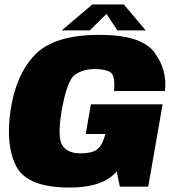

<svg xmlns="http://www.w3.org/2000/svg" viewBox="-20 -838 788 862"><path d="M293.5 4Q442.5 4 504 -68.5L518 0H645.5L710 -369.5H388L365 -236.5H453.5L452.5 -233.5Q437.5 -181.5 414 -165.5Q390.5 -149.5 340 -149.5Q285.5 -149.5 261.2 -183.5Q237 -217.5 255.5 -332.5Q279.5 -475.5 315.8 -501.8Q352 -528 405 -528Q455 -528 476.5 -512.8Q498 -497.5 492 -429.5H720.5Q732 -522.5 673.8 -602Q615.5 -681.5 427 -681.5Q223 -681.5 136.8 -592Q50.5 -502.5 27 -340Q4.5 -181 54.5 -88.5Q104.5 4 293.5 4ZM257 -701.5H383L458 -775.5L507 -701.5H634L536 -818H394.5Z"/></svg>

Font: Anybody Black
Style: Italic
Weight: 900
Italic angle: -10°
Designer: Tyler Finck
Foundry: Etcetera Type Company
Version: Version 1.113;gftools[0.9.25]